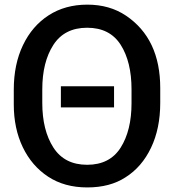

<svg xmlns="http://www.w3.org/2000/svg" viewBox="-20 -778 769 836"><path d="M40 -323.2V-387.7Q40 -498 80.1 -581.5Q120.1 -665 191.9 -711.4Q263.7 -757.8 360.4 -757.8Q457 -757.8 528.3 -710Q677.7 -609.4 677.7 -394.5V-330.1Q677.7 -218.8 637.7 -134.8Q597.7 -50.8 526.4 -5.9Q459 38.1 359.9 38.1Q260.7 38.1 189.5 -8.8Q118.2 -55.7 79.1 -137.2Q40 -218.8 40 -323.2ZM164.1 -330.1Q164.1 -210.9 212.4 -135.7Q260.7 -60.5 359.4 -60.5Q458 -60.5 505.4 -135.3Q552.7 -210 552.7 -329.1V-388.7Q552.7 -508.8 505.4 -583Q458 -657.2 359.4 -657.2Q260.7 -657.2 212.4 -582.5Q164.1 -507.8 164.1 -388.7ZM245.1 -310.5V-402.3H476.6V-310.5Z"/></svg>

Font: GenEi M Gothic v2 Medium
Style: Regular
Weight: 500
Version: Version 2.0